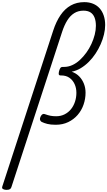

<svg xmlns="http://www.w3.org/2000/svg" viewBox="-174 -1152 1007 1802"><path d="M-114 630Q-130 630 -144.5 623Q-159 616 -152 597L325 -864Q353 -950 394 -1010Q435 -1070 490.5 -1101Q546 -1132 617 -1132Q663 -1132 699.5 -1117Q736 -1102 761 -1074Q786 -1046 799.5 -1006Q813 -966 813 -917Q813 -875 802 -829Q791 -783 771 -737.5Q751 -692 723 -649.5Q695 -607 660 -572Q625 -537 584.5 -512.5Q544 -488 499 -479Q542 -464 570.5 -434Q599 -404 614 -365Q629 -326 629 -282Q629 -224 610 -169.5Q591 -115 554.5 -73Q518 -31 466 -6Q414 19 349 19Q301 19 270 11Q239 3 217 -8Q204 -16 201.5 -30Q199 -44 209 -62Q217 -76 226.5 -80.5Q236 -85 246 -81Q277 -70 300 -65.5Q323 -61 353 -61Q397 -61 432.5 -79Q468 -97 492.5 -127.5Q517 -158 530 -198Q543 -238 543 -281Q543 -326 526 -363Q509 -400 477.5 -422Q446 -444 400 -444H394Q377 -444 377 -460Q377 -476 383 -493Q387 -506 393.5 -515Q400 -524 414 -524H428Q467 -524 504.5 -541Q542 -558 575 -588.5Q608 -619 636 -657.5Q664 -696 684 -739.5Q704 -783 715 -826.5Q726 -870 726 -910Q726 -955 713.5 -987Q701 -1019 675.5 -1035.5Q650 -1052 609 -1052Q561 -1052 523.5 -1029Q486 -1006 458 -961.5Q430 -917 409 -853L-67 604Q-71 617 -81 623.5Q-91 630 -114 630Z"/></svg>

Font: Playwrite CU
Style: Regular
Weight: 400
Designer: Veronika Burian, José Scaglione
Foundry: TypeTogether
Version: Version 1.002